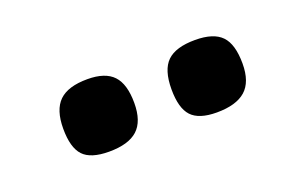

<svg xmlns="http://www.w3.org/2000/svg" viewBox="-34 -810 516 325"><g transform="rotate(-20 224.0 -648.0)"><path d="M63 -647Q63 -681 79 -696.5Q95 -712 130 -712Q162 -712 176.5 -696.5Q191 -681 191 -647Q191 -614 174.5 -599Q158 -584 123 -584Q90 -584 76.5 -598.5Q63 -613 63 -647ZM258 -647Q258 -682 273.5 -697Q289 -712 324 -712Q357 -712 371.5 -697Q386 -682 386 -647Q386 -614 369 -599Q352 -584 317 -584Q285 -584 271.5 -598.5Q258 -613 258 -647Z"/></g></svg>

Font: Enriqueta SemiBold
Style: Regular
Weight: 600
Designer: Viviana Monsalve, Gustavo Ibarra
Foundry: 72Puntos
Version: Version 2.000